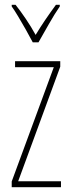

<svg xmlns="http://www.w3.org/2000/svg" viewBox="-20 -783 298 803"><path d="M235 0H29V-24L205 -502H43V-527H232V-504L56 -25H235ZM117 -606Q104 -631 87.5 -660Q71 -689 55.5 -715Q40 -741 29 -756V-763H45Q65 -738 88 -704Q111 -670 129 -637Q149 -670 169 -699.5Q189 -729 214 -763H230V-756Q208 -724 184.5 -682.5Q161 -641 141 -606Z"/></svg>

Font: Noto Sans Gujarati ExtraCondensed Thin
Style: Regular
Weight: 100
Width: 2
Designer: Jelle Bosma - Monotype Design Team, Universal Thirst
Foundry: Monotype Imaging Inc.
Version: Version 2.106; ttfautohint (v1.8.4.7-5d5b)